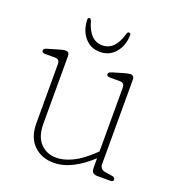

<svg xmlns="http://www.w3.org/2000/svg" viewBox="-113 -670 692 768"><g transform="rotate(20 233.0 -286.5)"><path d="M82 -115V-366.5Q82 -387.5 63 -387.5H20.5Q6 -387.5 6 -397.5Q6 -405.5 20 -409.5L67.5 -423.5Q85 -428.5 92.5 -428.5Q109 -428.5 109 -410.5V-122.5Q109 -68.5 135.5 -40.5Q162 -12.5 203.5 -12.5Q234.5 -12.5 270.8 -29.8Q307 -47 348.5 -86.5L358 -95.5V-366.5Q358 -387.5 339 -387.5H296.5Q282 -387.5 282 -397.5Q282 -405.5 296 -409.5L343.5 -423.5Q361 -428.5 368.5 -428.5Q385 -428.5 385 -410.5V-52Q385 -28.5 411 -25L437.5 -21Q451.5 -19 451.5 -9Q451.5 0 437.5 0H385.5Q370 0 364 -6Q358 -12 358 -30V-66.5Q319 -30 279.2 -10Q239.5 10 199.5 10Q148.5 10 115.2 -22.5Q82 -55 82 -115ZM222.5 -498Q277 -498 298 -574.5Q300.5 -583 306.5 -583Q314 -583 314 -574.5Q313 -529 287.8 -499.5Q262.5 -470 222.5 -470Q182.5 -470 157.5 -499.5Q132.5 -529 131.5 -574.5Q131.5 -583 138.5 -583Q143.5 -583 147 -574.5Q168 -498 222.5 -498Z"/></g></svg>

Font: Fraunces 144pt SuperSoft Thin
Style: Regular
Weight: 100
Version: Version 1.000;[0bf87f6ff]